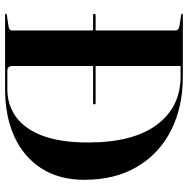

<svg xmlns="http://www.w3.org/2000/svg" viewBox="-12 -728 740 756"><g transform="rotate(90 358.0 -350.0)"><path d="M34 -3Q34 -6.5 39.5 -7L82.5 -13.5Q100 -16 100 -27.5V-346.5H39.5Q34.5 -346.5 34.5 -351.5Q34.5 -356.5 39.5 -356.5H100V-671Q100 -683.5 83 -686.5L38.5 -693.5Q34 -694 34 -697Q34 -700 38.5 -700H280.5Q401 -700 492.8 -653.8Q584.5 -607.5 636.2 -520.5Q688 -433.5 688 -312Q688 -213.5 643.5 -143.8Q599 -74 518.8 -37Q438.5 0 332 0H38.5Q34 0 34 -3ZM332 -9Q392 -9 439.2 -42.2Q486.5 -75.5 513.8 -145.8Q541 -216 541 -327.5Q541 -503.5 471.5 -597.2Q402 -691 281 -691H240V-356.5H386Q391 -356.5 391 -351.5Q391 -346.5 386 -346.5H240V-27.5Q240 -9 259 -9Z"/></g></svg>

Font: Fraunces 144pt S000 SemiBold
Style: Regular
Weight: 600
Version: Version 1.000; ttfautohint (v1.8.3)